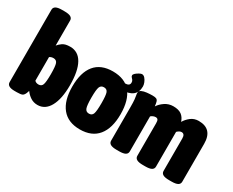

<svg xmlns="http://www.w3.org/2000/svg" viewBox="-107 -1147 1877 1547"><g transform="rotate(30 832.0 -373.5)"><path d="M315 8Q279 8 250.5 -10.5Q222 -29 202 -57Q199 -49 194 -34Q185 -12 171.5 -5Q158 2 121 2H99Q30 2 30 -40V-713Q30 -734 48 -744.5Q66 -755 106 -755H128Q168 -755 186 -744.5Q204 -734 204 -713V-480Q217 -497 241 -514Q265 -531 311 -531Q386 -531 425 -462Q464 -393 464 -260Q464 -134 425 -63Q386 8 315 8ZM240 -139Q268 -139 277 -163.5Q286 -188 286 -261Q286 -335 277 -359.5Q268 -384 240 -384Q219 -384 204 -373V-154Q210 -146 220 -142.5Q230 -139 240 -139Z M709 8Q599 8 542 -62Q485 -132 485 -262Q485 -393 541.5 -462Q598 -531 709 -531Q821 -531 877.5 -462Q934 -393 934 -262Q934 -132 877 -62Q820 8 709 8ZM710 -139Q738 -139 747 -164Q756 -189 756 -262Q756 -335 747 -359.5Q738 -384 710 -384Q682 -384 672.5 -359.5Q663 -335 663 -262Q663 -189 672.5 -164Q682 -139 710 -139ZM841 -437 808 -495H831Q861 -495 872 -503Q883 -511 883 -527Q883 -541 876.5 -549.5Q870 -558 863.5 -564.5Q857 -571 857 -580Q857 -590 869.5 -601Q882 -612 898 -620.5Q914 -629 922 -629Q938 -629 950.5 -614.5Q963 -600 970.5 -581Q978 -562 978 -546Q978 -437 841 -437Z M1050 2Q1010 2 992 -8.5Q974 -19 974 -40V-349Q974 -398 971.5 -422Q969 -446 966.5 -457.5Q964 -469 964 -480Q964 -498 983 -507Q1002 -516 1029.5 -519Q1057 -522 1083 -522Q1107 -522 1118 -516.5Q1129 -511 1133.5 -496.5Q1138 -482 1141 -455Q1159 -484 1193.5 -507.5Q1228 -531 1271 -531Q1320 -531 1347 -511.5Q1374 -492 1387 -453Q1404 -483 1434.5 -507Q1465 -531 1507 -531Q1636 -531 1636 -392V-40Q1636 -19 1618 -8.5Q1600 2 1560 2H1538Q1498 2 1480 -8.5Q1462 -19 1462 -40V-342Q1462 -384 1432 -384Q1413 -384 1392 -363V-40Q1392 -19 1374 -8.5Q1356 2 1316 2H1294Q1254 2 1236 -8.5Q1218 -19 1218 -40V-342Q1218 -365 1212 -374.5Q1206 -384 1191 -384Q1180 -384 1168 -379Q1156 -374 1148 -366V-40Q1148 -19 1130 -8.5Q1112 2 1072 2Z"/></g></svg>

Font: Asap Condensed Black
Style: Regular
Weight: 900
Width: 3
Designer: Pablo Cosgaya
Foundry: Omnibus-Type
Version: Version 3.001; ttfautohint (v1.8.4.7-5d5b)